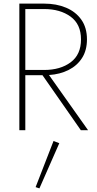

<svg xmlns="http://www.w3.org/2000/svg" viewBox="-20 -720 535 1062"><path d="M87 -700H224Q292 -700 345.5 -677.5Q399 -655 430 -611Q461 -567 461 -502Q461 -442 434 -399.5Q407 -357 359.5 -333Q312 -309 251 -305L467 0H427L215 -304H120V0H87ZM224 -670H120V-333H224Q314 -333 371 -375.5Q428 -418 428 -502Q428 -586 370.5 -628Q313 -670 224 -670ZM276 60 308 72 198 322 177 315Z"/></svg>

Font: Jost* Thin
Style: Regular
Weight: 200
Version: Version 3.7